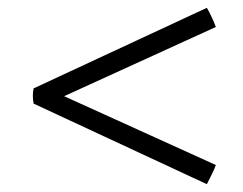

<svg xmlns="http://www.w3.org/2000/svg" viewBox="-20 -484 621 491"><path d="M66 -258 509 -464Q515 -454 521.5 -440Q528 -426 532 -415L144 -238L532 -62Q528 -51 521 -37Q514 -23 509 -13L66 -219Q62 -239 66 -258Z"/></svg>

Font: Tiro Tamil
Style: Italic
Weight: 400
Italic angle: -11°
Designer: Tamil: Fernando Mello & Fiona Ross, assisted by Kaja Sojewska. Latin: John Hudson with Paul Hanslow, assisted by Kaja So
Foundry: Tiro Typeworks Ltd.
Version: Version 1.52